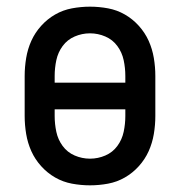

<svg xmlns="http://www.w3.org/2000/svg" viewBox="-20 -548 540 576"><path d="M250 8Q223 8 196 3Q169 -2 145.5 -15.5Q122 -29 103.5 -49.5Q85 -70 74 -94.5Q63 -119 58.5 -146Q54 -173 54 -200V-320Q54 -347 58.5 -374Q63 -401 74 -425.5Q85 -450 103.5 -470.5Q122 -491 145.5 -504.5Q169 -518 196 -523Q223 -528 250 -528Q277 -528 304 -523Q331 -518 354.5 -504.5Q378 -491 396.5 -470.5Q415 -450 426 -425.5Q437 -401 441.5 -374Q446 -347 446 -320V-200Q446 -173 441.5 -146Q437 -119 426 -94.5Q415 -70 396.5 -49.5Q378 -29 354.5 -15.5Q331 -2 304 3Q277 8 250 8ZM356 -300V-320Q356 -344 351 -367.5Q346 -391 332 -410Q318 -429 296 -438.5Q274 -448 250 -448Q226 -448 204 -438.5Q182 -429 168 -410Q154 -391 149 -367.5Q144 -344 144 -320V-300ZM250 -72Q274 -72 296 -81.5Q318 -91 332 -110Q346 -129 351 -152.5Q356 -176 356 -200V-220H144V-200Q144 -176 149 -152.5Q154 -129 168 -110Q182 -91 204 -81.5Q226 -72 250 -72Z"/></svg>

Font: Iosevka Medium
Style: Regular
Weight: 500
Monospace: yes
Designer: Belleve Invis
Foundry: Belleve Invis
Version: Version 32.5.0; ttfautohint (v1.8.4)